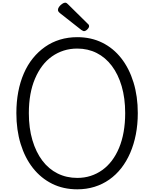

<svg xmlns="http://www.w3.org/2000/svg" viewBox="-20 -1392 1148 1431"><path d="M556 19Q452 19 368.5 -22.5Q285 -64 225.5 -139.5Q166 -215 134 -319Q102 -423 102 -549Q102 -633 116 -707Q130 -781 157.5 -844.5Q185 -908 225 -957.5Q265 -1007 315.5 -1042.5Q366 -1078 426.5 -1096.5Q487 -1115 556 -1115Q659 -1115 742 -1074Q825 -1033 884 -957.5Q943 -882 975 -778Q1007 -674 1007 -549Q1007 -465 992.5 -390.5Q978 -316 950.5 -252.5Q923 -189 884 -139Q845 -89 794.5 -53.5Q744 -18 684 0.5Q624 19 556 19ZM556 -66Q609 -66 655.5 -81Q702 -96 742 -124.5Q782 -153 813.5 -194.5Q845 -236 867.5 -290Q890 -344 901.5 -409Q913 -474 913 -549Q913 -660 887 -749Q861 -838 813.5 -901Q766 -964 700.5 -997Q635 -1030 556 -1030Q502 -1030 455 -1015Q408 -1000 367.5 -971.5Q327 -943 295.5 -901.5Q264 -860 241 -806Q218 -752 206.5 -688Q195 -624 195 -549Q195 -437 221.5 -347.5Q248 -258 295.5 -195Q343 -132 409.5 -99Q476 -66 556 -66ZM606 -1160Q602 -1160 597.5 -1162.5Q593 -1165 586 -1169L427 -1294Q418 -1302 415 -1307Q412 -1312 412 -1319Q412 -1330 421 -1342Q430 -1354 443 -1363Q456 -1372 465 -1372Q472 -1372 476.5 -1369Q481 -1366 486 -1361L634 -1215Q641 -1209 642.5 -1205Q644 -1201 644 -1197Q644 -1186 631 -1173Q618 -1160 606 -1160Z"/></svg>

Font: Playwrite FR Moderne
Style: Regular
Weight: 400
Designer: Veronika Burian, José Scaglione
Foundry: TypeTogether
Version: Version 1.002